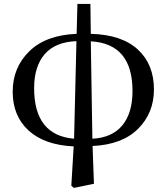

<svg xmlns="http://www.w3.org/2000/svg" viewBox="-20 -711 826 953"><path d="M430.7 -505.9 438.5 -22.5Q536.1 -27.3 586.9 -88.4Q637.7 -149.4 637.7 -259.8Q637.7 -494.1 430.7 -505.9ZM347.7 -22.5 359.4 -506.8Q254.9 -502.9 202.1 -442.4Q149.4 -381.8 149.4 -273.4Q149.4 -39.1 347.7 -22.5ZM428.7 -691.4 430.7 -543Q584 -539.1 664.1 -465.3Q744.1 -391.6 744.1 -266.6Q744.1 -150.4 665.5 -71.8Q586.9 6.8 439.5 13.7L446.3 201.2L346.7 221.7L334 210.9L345.7 15.6Q200.2 8.8 121.6 -63.5Q43 -135.7 43 -255.9Q43 -376 125.5 -456.5Q208 -537.1 360.4 -543L364.3 -691.4Z"/></svg>

Font: Bpmf Zihi Serif SemiBold
Style: SemiBold
Weight: 600
Foundry: But Ko
Version: Version 1.320